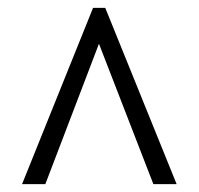

<svg xmlns="http://www.w3.org/2000/svg" viewBox="-20 -734 505 487"><path d="M36 -267 216 -714H247L428 -267H369L231 -623L95 -267Z"/></svg>

Font: Noto Serif Khmer Condensed
Style: Regular
Weight: 400
Width: 3
Designer: Danh Hong and the Monotype Design Team
Foundry: Monotype Imaging Inc.
Version: Version 2.004